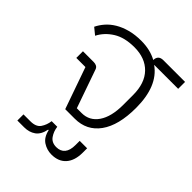

<svg xmlns="http://www.w3.org/2000/svg" viewBox="-220 -689 1041 1041"><g transform="rotate(45 300.5 -168.5)"><path d="M149 -239H79V-290H162Q174 -290 183.5 -285Q193 -280 197 -268L274 -48H311Q370 -48 404.5 -98Q439 -148 439 -239V-314Q439 -405 391.5 -454Q344 -503 261 -503Q186 -503 138 -473Q90 -443 66 -396L28 -427Q40 -452 60 -475Q80 -498 109 -515.5Q138 -533 176.5 -543.5Q215 -554 263 -554Q331 -554 382 -526Q383 -564 422 -564H588V-511H405V-510Q500 -443 500 -276Q500 -143 448.5 -71.5Q397 0 306 0H233ZM93 180H146Q189 180 206 155Q223 130 227 98H270Q274 130 291.5 155Q309 180 344 180Q376 180 393 159.5Q410 139 410 98V66H467V99Q467 160 437.5 193.5Q408 227 354 227Q319 227 289.5 208Q260 189 250 144H246Q237 189 210 208Q183 227 145 227H93Z"/></g></svg>

Font: IBM Plex Sans Thai Light
Style: Regular
Weight: 300
Designer: Mike Abbink, Paul van der Laan, Pieter van Rosmalen, Ben Mitchell, Mark Frömberg
Foundry: Bold Monday
Version: Version 1.2